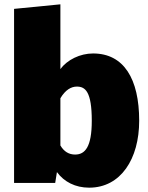

<svg xmlns="http://www.w3.org/2000/svg" viewBox="-20 -845 682 887"><path d="M410 -598C350 -598 291 -569 259 -526V-825L45 -804V0H235L243 -50C276 -5 328 22 392 22C538 22 623 -111 623 -287C623 -481 552 -598 410 -598ZM327 -131C299 -131 276 -144 259 -173V-391C282 -430 309 -445 335 -445C374 -445 404 -422 404 -287C404 -166 373 -131 327 -131Z"/></svg>

Font: Glow Sans SC Normal Heavy
Style: Regular
Weight: 900
Designer: Ryoko NISHIZUKA (kana, bopomofo & ideographs); Paul D. Hunt (Latin, Greek & Cyrillic); Sandoll Communications, Soo-young
Version: Version 0.93